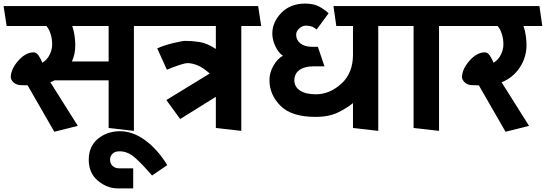

<svg xmlns="http://www.w3.org/2000/svg" viewBox="-31 -714 3045 1071"><path d="M575 -569H372Q381 -544 385 -514.5Q389 -485 389 -463Q389 -438 384.5 -415Q380 -392 370 -371H575ZM123 -238 88 -239Q65 -239 49 -250.5Q33 -262 29 -281Q29 -328 70.5 -375Q112 -422 157 -422Q173 -422 185.5 -402.5Q198 -383 205 -364Q232 -380 246 -409Q260 -438 260 -466Q260 -497 251.5 -524Q243 -551 228 -569H6L-11 -680H811L828 -569H716V16L575 0V-266H273Q267 -263 261.5 -260Q256 -257 250 -255L403 -12L272 21Z M817 265Q764 203 723 166.5Q682 130 636 130Q610 130 596.5 143.5Q583 157 583 177Q583 198 597 211.5Q611 225 636 225H712V337H627Q567 337 515.5 294.5Q464 252 464 177Q464 102 515.5 60Q567 18 638 18Q710 18 779 68.5Q848 119 902 207Z M1173 0V-174L974 -50L897 -156L1139 -304Q1100 -338 1070 -350Q1040 -362 1013 -362Q1003 -362 970 -351.5Q937 -341 900 -325L846 -444Q880 -460 932.5 -473Q985 -486 1004 -486Q1041 -486 1082.5 -479.5Q1124 -473 1173 -441V-569H821L804 -680H1409L1426 -569H1315V16Z M1938 0V-139Q1907 -113 1856 -87.5Q1805 -62 1729 -62Q1595 -62 1533.5 -124Q1472 -186 1472 -267Q1472 -309 1494.5 -348Q1517 -387 1547 -403Q1522 -420 1505 -456Q1488 -492 1488 -526Q1488 -591 1538.5 -642.5Q1589 -694 1671 -694Q1720 -694 1751 -676.5Q1782 -659 1802 -640L1735 -549Q1719 -563 1705 -567Q1691 -571 1675 -571Q1656 -571 1638.5 -555.5Q1621 -540 1621 -520Q1621 -491 1644.5 -472Q1668 -453 1710 -453H1742L1779 -344H1717Q1668 -344 1639.5 -323.5Q1611 -303 1611 -265Q1611 -230 1642.5 -209Q1674 -188 1731 -188Q1808 -188 1873 -247Q1938 -306 1938 -409V-569H1845L1829 -680H2174L2190 -569H2079V16Z M2276 0V-569H2185L2168 -680H2511L2529 -569H2418V16Z M2994 -569H2889Q2898 -544 2902 -514.5Q2906 -485 2906 -463Q2906 -394 2868 -337Q2830 -280 2767 -255L2920 -12L2789 21L2640 -238L2605 -239Q2582 -239 2566 -250.5Q2550 -262 2546 -281Q2546 -328 2587.5 -375Q2629 -422 2674 -422Q2690 -422 2702.5 -402.5Q2715 -383 2722 -364Q2749 -380 2763 -409Q2777 -438 2777 -466Q2777 -497 2768.5 -524Q2760 -551 2745 -569H2523L2506 -680H2978Z"/></svg>

Font: Palanquin
Style: Bold
Weight: 700
Designer: Pria Ravichandran
Version: Version 1.0.4